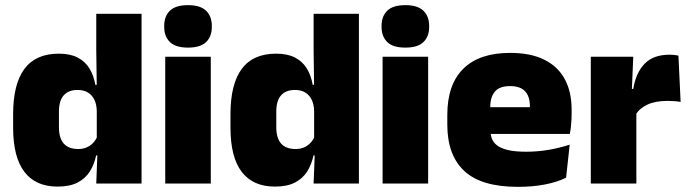

<svg xmlns="http://www.w3.org/2000/svg" viewBox="-20 -713 2674 746"><path d="M203.5 12Q118.5 12 74.8 -45.2Q31 -102.5 31 -217V-269.5Q31 -386 74.8 -445.2Q118.5 -504.5 208.5 -504.5Q252.5 -504.5 281.5 -489.5Q310.5 -474.5 327.2 -447.5Q344 -420.5 350.5 -383.5H396L356 -281Q355.5 -307 346.8 -325.2Q338 -343.5 321.8 -353.5Q305.5 -363.5 281.5 -363.5Q246 -363.5 227.5 -342.5Q209 -321.5 209 -279.5V-219Q209 -176.5 227.8 -155.2Q246.5 -134 284 -134Q302.5 -134 317.2 -140.5Q332 -147 342.5 -158.5Q353 -170 359 -185L402.5 -109H353.5Q346.5 -75 329.5 -47.5Q312.5 -20 282 -4Q251.5 12 203.5 12ZM530 0H354L359 -128.5L356 -153V-350V-372.5L354 -517V-659.5H530Z M799 0H622V-492.5H799ZM710.5 -528Q662 -528 640 -549.8Q618 -571.5 618 -608.5V-612.5Q618 -649.5 640 -671.2Q662 -693 710.5 -693Q758.5 -693 780.8 -671.2Q803 -649.5 803 -612.5V-608.5Q803 -571 780.8 -549.5Q758.5 -528 710.5 -528Z M1048 12Q963 12 919.2 -45.2Q875.5 -102.5 875.5 -217V-269.5Q875.5 -386 919.2 -445.2Q963 -504.5 1053 -504.5Q1097 -504.5 1126 -489.5Q1155 -474.5 1171.8 -447.5Q1188.5 -420.5 1195 -383.5H1240.5L1200.5 -281Q1200 -307 1191.2 -325.2Q1182.5 -343.5 1166.2 -353.5Q1150 -363.5 1126 -363.5Q1090.5 -363.5 1072 -342.5Q1053.5 -321.5 1053.5 -279.5V-219Q1053.5 -176.5 1072.2 -155.2Q1091 -134 1128.5 -134Q1147 -134 1161.8 -140.5Q1176.5 -147 1187 -158.5Q1197.5 -170 1203.5 -185L1247 -109H1198Q1191 -75 1174 -47.5Q1157 -20 1126.5 -4Q1096 12 1048 12ZM1374.5 0H1198.5L1203.5 -128.5L1200.5 -153V-350V-372.5L1198.5 -517V-659.5H1374.5Z M1643.5 0H1466.5V-492.5H1643.5ZM1555 -528Q1506.5 -528 1484.5 -549.8Q1462.5 -571.5 1462.5 -608.5V-612.5Q1462.5 -649.5 1484.5 -671.2Q1506.5 -693 1555 -693Q1603 -693 1625.2 -671.2Q1647.5 -649.5 1647.5 -612.5V-608.5Q1647.5 -571 1625.2 -549.5Q1603 -528 1555 -528Z M1992 13Q1850.5 13 1784.2 -48.5Q1718 -110 1718 -228.5V-267Q1718 -384.5 1780.2 -446Q1842.5 -507.5 1962 -507.5Q2041.5 -507.5 2094.5 -481.2Q2147.5 -455 2174.2 -405.8Q2201 -356.5 2201 -287V-271.5Q2201 -251.5 2199.2 -230.8Q2197.5 -210 2194 -192.5H2035.5Q2037.5 -223 2038.2 -250Q2039 -277 2039 -298.5Q2039 -324.5 2031 -342.2Q2023 -360 2006 -369.2Q1989 -378.5 1962 -378.5Q1921.5 -378.5 1903.2 -357.5Q1885 -336.5 1885 -298V-253.5L1886 -234.5V-203.5Q1886 -188 1891.5 -173.5Q1897 -159 1911.8 -147.8Q1926.5 -136.5 1953.8 -130Q1981 -123.5 2024.5 -123.5Q2069 -123.5 2111.5 -130.8Q2154 -138 2193.5 -151L2179.5 -22.5Q2145 -5.5 2097.2 3.8Q2049.5 13 1992 13ZM2158.5 -192.5H1811.5V-296.5H2158.5Z M2450 -267.5 2399 -367.5H2440.5Q2450.5 -430 2484.5 -465.2Q2518.5 -500.5 2582 -500.5Q2591.5 -500.5 2599.8 -499.5Q2608 -498.5 2616 -497L2624.5 -317Q2614.5 -319 2600.8 -320Q2587 -321 2574 -321Q2527 -321 2496 -306.8Q2465 -292.5 2450 -267.5ZM2452.5 0H2275.5V-492.5H2440.5L2433.5 -329.5H2452.5Z"/></svg>

Font: Anek Devanagari Medium ExtraBold
Style: Regular
Weight: 800
Version: Version 1.003